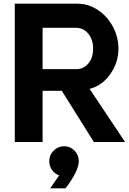

<svg xmlns="http://www.w3.org/2000/svg" viewBox="-20 -770 698 1041"><path d="M658.2 0H488.8L314.9 -277.8H210.9V0H60.1V-750H399.9Q460 -750 511.7 -715.1Q563.5 -680.2 592.8 -624Q622.1 -567.9 622.1 -505.9Q622.1 -430.7 577.6 -367.9Q533.2 -305.2 465.8 -288.1ZM394 -395Q433.1 -395 459 -426Q484.9 -457 484.9 -506.8Q484.9 -555.2 458.7 -587.2Q432.6 -619.1 394 -619.1H210.9V-395ZM300.8 181.2Q275.9 171.9 261.5 150.9Q247.1 129.9 247.1 104Q247.1 70.3 270.8 46.6Q294.4 22.9 328.1 22.9Q360.8 22.9 384 46.6Q407.2 70.3 407.2 104Q407.2 130.9 387 171.1Q366.7 211.4 335 251H252Z"/></svg>

Font: Oakes Grotesk Bold
Style: Regular
Weight: 700
Designer: Samuel Oakes
Foundry: Samuel Oakes
Version: Version 1.000;PS 001.000;hotconv 1.0.88;makeotf.lib2.5.64775